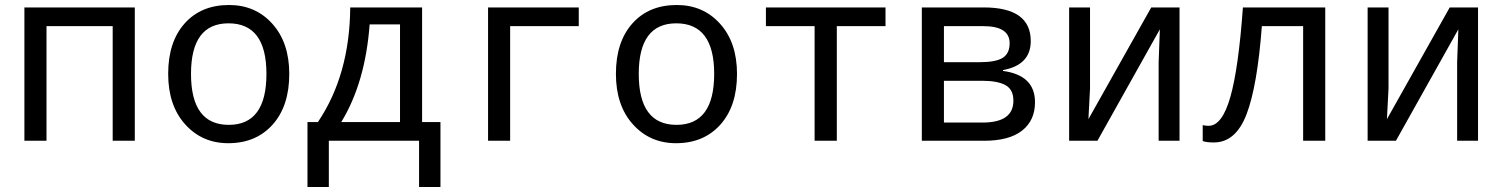

<svg xmlns="http://www.w3.org/2000/svg" viewBox="-20 -566 6041 772"><path d="M167 0H78.1V-536.1H522V0H433.1V-460.9H167Z M897.9 9.8Q792.5 9.8 724.4 -66.2Q656.2 -142.1 656.2 -269Q656.2 -397.5 722.4 -471.7Q788.6 -545.9 900.9 -545.9Q1007.3 -545.9 1075.2 -470.2Q1143.1 -394.5 1143.1 -269Q1143.1 -139.6 1076.2 -64.9Q1009.3 9.8 897.9 9.8ZM899.9 -64Q1051.3 -64 1051.3 -269Q1051.3 -472.2 898.9 -472.2Q748 -472.2 748 -269Q748 -64 899.9 -64Z M1751 186H1665V0H1302.2V186H1216.3V-75.2H1258.3Q1386.2 -265.1 1388.2 -536.1H1677.2V-75.2H1751ZM1588.4 -75.2V-467.8H1466.3Q1448.7 -232.9 1352.1 -75.2Z M2307.1 -460.9H2031.2V0H1942.4V-536.1H2307.1Z M2698.2 9.8Q2592.8 9.8 2524.7 -66.2Q2456.5 -142.1 2456.5 -269Q2456.5 -397.5 2522.7 -471.7Q2588.9 -545.9 2701.2 -545.9Q2807.6 -545.9 2875.5 -470.2Q2943.4 -394.5 2943.4 -269Q2943.4 -139.6 2876.5 -64.9Q2809.6 9.8 2698.2 9.8ZM2700.2 -64Q2851.6 -64 2851.6 -269Q2851.6 -472.2 2699.2 -472.2Q2548.3 -472.2 2548.3 -269Q2548.3 -64 2700.2 -64Z M3540.5 -460.9H3344.7V0H3255.4V-460.9H3059.6V-536.1H3540.5Z M4012.7 -284.2V-280.8Q4141.6 -263.7 4141.6 -154.8Q4141.6 -82 4089.8 -41Q4038.1 0 3936.5 0H3686.5V-536.1H3935.5Q4124.5 -536.1 4124.5 -400.9Q4124.5 -304.7 4012.7 -284.2ZM3775.4 -460.9V-315.9H3918.5Q3983.9 -315.9 4011.7 -333.5Q4039.6 -351.1 4039.6 -392.1Q4039.6 -460.9 3933.6 -460.9ZM3775.4 -241.2V-73.2H3930.7Q4054.7 -73.2 4054.7 -161.1Q4054.7 -206.1 4022.9 -223.6Q3991.2 -241.2 3928.7 -241.2Z M4362.8 -536.1V-210L4356.4 -86.9L4608.9 -536.1H4722.7V0H4638.7V-315.9L4643.6 -448.2L4392.6 0H4278.8V-536.1Z M5308.6 0H5219.7V-460.9H5053.7Q5035.6 -220.2 4992.2 -106.7Q4948.7 6.8 4860.8 6.8Q4830.6 6.8 4815.9 1V-63Q4826.2 -60.1 4839.8 -60.1Q4894 -60.1 4927 -176Q4960 -292 4977.5 -536.1H5308.6Z M5563 -536.1V-210L5556.6 -86.9L5809.1 -536.1H5922.9V0H5838.9V-315.9L5843.8 -448.2L5592.8 0H5479V-536.1Z"/></svg>

Font: Droid Sans Mono
Style: Regular
Weight: 400
Monospace: yes
Foundry: Ascender Corporation
Version: Version 1.00 build 112